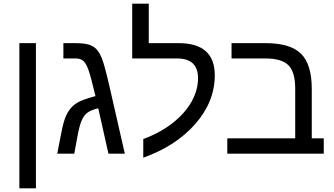

<svg xmlns="http://www.w3.org/2000/svg" viewBox="-20 -833 1811 1041"><path d="M85 -599.1V188H174.8V-599.1Z M386.7 -599.1H323.7V-516.1H389.6C408.2 -516.1 422.5 -511.4 432.6 -502C442.7 -492.5 452 -475.7 460.4 -451.7C468.9 -427.6 481.3 -381 497.6 -312C452.3 -299.6 420.9 -288.5 403.3 -278.6C385.7 -268.6 371.1 -256.2 359.4 -241.2C347.7 -226.2 338.1 -207.8 330.6 -186C323.1 -164.2 315.4 -131.8 307.6 -88.9L290.5 0H382.8L398.9 -87.9C406.1 -128.6 413.7 -158.5 421.9 -177.7C430 -196.9 440.3 -211.4 452.9 -221.2C465.4 -231 485.4 -239.3 512.7 -246.1L567.9 0H656.7L571.8 -372.1C554.9 -445.3 541.7 -493.3 532.5 -516.1C523.2 -538.9 513 -555.9 502 -567.1C490.9 -578.4 476.8 -586.5 459.7 -591.6C442.6 -596.6 418.3 -599.1 386.7 -599.1Z M756.8 -79.1V22C875.3 -20.3 969.6 -81.6 1039.6 -161.9C1109.5 -242.1 1144.5 -329.8 1144.5 -424.8C1144.5 -541 1079.3 -599.1 948.7 -599.1H786.6V-813H696.8V-516.1H939.5C1015.6 -516.1 1053.7 -480.5 1053.7 -409.2C1053.7 -366.2 1042.1 -323.9 1018.8 -282.2C995.5 -240.6 961.6 -202.1 917 -166.7C872.4 -131.4 819 -102.2 756.8 -79.1Z M1235.4 -516.1H1418.5C1478 -516.1 1519.9 -503.7 1544.2 -479C1568.4 -454.3 1580.6 -411.9 1580.6 -352.1V-83H1212.4V0H1735.4V-83H1670.4V-351.1C1670.4 -439.6 1651 -503.1 1612.3 -541.5C1573.6 -579.9 1509.3 -599.1 1419.4 -599.1H1235.4Z"/></svg>

Font: Arimo
Style: Regular
Weight: 400
Designer: Steve Matteson
Foundry: Monotype Imaging Inc.
Version: Version 1.32